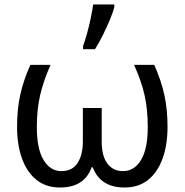

<svg xmlns="http://www.w3.org/2000/svg" viewBox="-20 -825 822 855"><path d="M667 -536Q698 -466 712 -402Q726 -338 726 -260Q726 -180 704 -119Q682 -58 639.5 -24Q597 10 535 10Q427 10 393 -80H388Q356 10 247 10Q185 10 142.5 -24Q100 -58 78 -119Q56 -180 56 -260Q56 -338 70 -402Q84 -466 115 -536H205Q174 -466 159 -402.5Q144 -339 144 -259Q144 -162 174 -112.5Q204 -63 253 -63Q303 -63 326 -100Q349 -137 349 -193V-344H433V-193Q433 -131 458 -97Q483 -63 528 -63Q578 -63 608 -112.5Q638 -162 638 -259Q638 -339 623.5 -402.5Q609 -466 577 -536ZM350 -606V-620Q359 -645 368 -677.5Q377 -710 384 -744Q391 -778 395 -805H489V-794Q484 -772 470 -738.5Q456 -705 438.5 -669.5Q421 -634 403 -606Z"/></svg>

Font: Noto IKEA Latin
Style: Regular
Weight: 400
Designer: Monotype Design Team
Foundry: Monotype Imaging Inc.
Version: Version 1.0